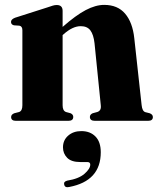

<svg xmlns="http://www.w3.org/2000/svg" viewBox="-20 -494 646 785"><path d="M236 -449.5V-384Q290 -431.5 330.5 -452.8Q371 -474 406 -474Q461 -474 491.5 -438.2Q522 -402.5 529 -338L559 -64.5Q561.5 -39.5 574 -35.5L592 -31Q605 -26 605 -15.5Q605 0 585.5 0H368Q347.5 0 347.5 -16Q347.5 -26 359 -31L377.5 -36Q385.5 -38.5 389.5 -45Q393.5 -51.5 392 -64.5L366.5 -317Q362.5 -352.5 349.5 -369.8Q336.5 -387 310 -387Q277 -387 240 -354L236 -350.5V-63.5Q236 -41 250 -36L268.5 -31Q279.5 -26 279.5 -16Q279.5 0 259.5 0H45Q25.5 0 25.5 -15.5Q25.5 -26 38.5 -31L58 -36Q71.5 -40.5 71.5 -63.5V-370.5Q71.5 -387 59 -389L37 -390.5Q25 -393.5 25 -404.5Q25 -415 41.5 -421.5L173 -463.5Q187.5 -468.5 195.8 -471Q204 -473.5 212 -473.5Q236 -473.5 236 -449.5ZM308 168.5Q271.5 168.5 254.5 151Q237.5 133.5 237.5 108.5Q237.5 79 258.8 60.5Q280 42 312.5 42Q348.5 42 370.2 64Q392 86 392 128.5Q392 246 263 270.5Q245.5 274.5 242.5 261Q239 248.5 255 244.5Q302 237 325.5 216.5Q349 196 349 179Q349 168.5 337 168.5Z"/></svg>

Font: Fraunces 72pt
Style: Bold
Weight: 700
Version: Version 1.000;[b76b70a41]